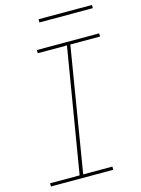

<svg xmlns="http://www.w3.org/2000/svg" viewBox="-132 -968 763 1042"><g transform="rotate(-15 250.0 -447.0)"><path d="M21 0V-18H187L303 -717H139V-735H489V-717H322L207 -18H371V0ZM191 -876V-894H491V-876Z"/></g></svg>

Font: Iosevka SS04 Thin Oblique
Style: Regular
Weight: 100
Italic angle: -9°
Monospace: yes
Designer: Belleve Invis
Foundry: Belleve Invis
Version: Version 19.0.0; ttfautohint (v1.8.4)